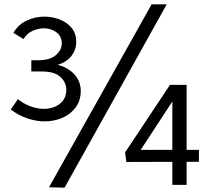

<svg xmlns="http://www.w3.org/2000/svg" viewBox="-20 -856 970 889"><path d="M186 -294Q148 -294 106.5 -308Q65 -322 30 -349L63 -397Q90 -375 121.5 -363.5Q153 -352 183 -352Q226 -352 256.5 -375Q287 -398 287 -441Q287 -474 260 -499.5Q233 -525 174 -525H125V-577H156Q212 -577 239 -601Q266 -625 266 -655Q266 -689 240.5 -707Q215 -725 183 -725Q157 -725 130.5 -713Q104 -701 89 -675L42 -704Q65 -743 104.5 -761Q144 -779 185 -779Q223 -779 257 -765.5Q291 -752 312 -726.5Q333 -701 333 -661Q333 -632 317.5 -606.5Q302 -581 271 -565Q240 -549 191 -549V-561Q247 -561 282.5 -543Q318 -525 336 -497Q354 -469 354 -436Q354 -391 330.5 -359Q307 -327 269 -310.5Q231 -294 186 -294ZM752 -836H682L207 11L279 13ZM778 0V-412H795L621 -146L607 -162H901V-107L565 -106L559 -150L767 -463H844V0Z"/></svg>

Font: Yaldevi
Style: Regular
Weight: 400
Designer: Sol Matas, Rajitha Manaperi, Kosala Senevirathne
Foundry: Mooniak
Version: Version 1.100